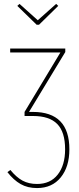

<svg xmlns="http://www.w3.org/2000/svg" viewBox="-20 -768 406 985"><path d="M180.2 -641.1H168L68.8 -737.8L80.1 -748L173.8 -664.1L268.1 -748L278.8 -737.8ZM148.9 -193.8Q335.9 -193.8 335.9 -2Q335.9 87.9 291.5 142.3Q247.1 196.8 169.9 196.8Q121.6 196.8 85.7 176.3Q49.8 155.8 18.1 115.2L33.2 104Q64 141.6 95.7 158.7Q127.4 175.8 169.9 175.8Q238.3 175.8 276.1 127.7Q314 79.6 314 -2Q314 -90.8 273.7 -131.8Q233.4 -172.9 149.9 -172.9H106V-193.8L290 -499H32.2V-519H314.9V-501L128.9 -193.8Z"/></svg>

Font: Fira Sans Compressed Thin
Style: Regular
Weight: 100
Width: 1
Designer: Carrois Corporate & Edenspiekermann AG
Foundry: Carrois Corporate GbR & Edenspiekermann AG
Version: Version 4.203;PS 004.203;hotconv 1.0.88;makeotf.lib2.5.64775